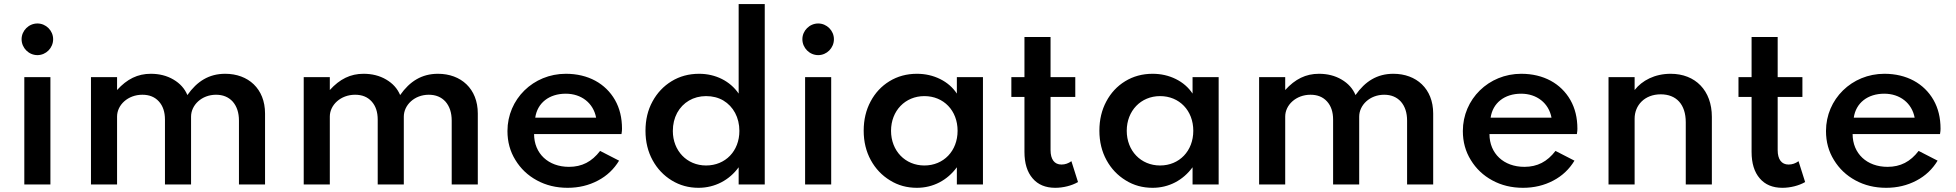

<svg xmlns="http://www.w3.org/2000/svg" viewBox="-20 -880 9332 916"><path d="M158.5 -617C199.5 -617 233.5 -651 233.5 -693C233.5 -734 199.5 -768 158.5 -768C117.5 -768 83 -734 83 -693C83 -651 117.5 -617 158.5 -617ZM220.5 0V-512H96V0Z M538.5 0V-324C538.5 -379 590 -428 659 -428C692.5 -428 718.5 -417.5 738 -396C757.5 -374.5 767 -345.5 767 -309.5V0H891.5V-323.5C891.5 -379 942.5 -428 1010.5 -428C1044 -428 1070.5 -417 1090.5 -395C1110 -372.5 1120 -342.5 1120 -304.5V0H1244.5V-338.5C1244.5 -457 1164 -528 1054.5 -528C977 -528 920 -492 874 -426.5C861 -457.5 839 -482 807.5 -500.5C776 -519 740 -528 699.5 -528C637 -528 586 -503 538.5 -450.5V-512H414V0Z M1553.5 0V-324C1553.5 -379 1605 -428 1674 -428C1707.5 -428 1733.5 -417.5 1753 -396C1772.5 -374.5 1782 -345.5 1782 -309.5V0H1906.5V-323.5C1906.5 -379 1957.5 -428 2025.5 -428C2059 -428 2085.5 -417 2105.5 -395C2125 -372.5 2135 -342.5 2135 -304.5V0H2259.5V-338.5C2259.5 -457 2179 -528 2069.5 -528C1992 -528 1935 -492 1889 -426.5C1876 -457.5 1854 -482 1822.5 -500.5C1791 -519 1755 -528 1714.5 -528C1652 -528 1601 -503 1553.5 -450.5V-512H1429V0Z M2688 16C2741 16 2789 4.5 2832.5 -18.5C2875.5 -41 2909 -73 2933.5 -113.5L2843 -160C2803.5 -108.5 2756.5 -84 2694.5 -84C2596 -84 2528 -147.5 2528 -240.5H2945C2947 -254 2947.5 -257 2947.5 -265.5C2947.5 -318 2936.5 -363.5 2914 -403C2869 -481.5 2786 -528 2679.5 -528C2524 -528 2401 -407 2401 -255C2401 -203.5 2413.5 -157.5 2439 -116.5C2464 -75.5 2498 -43 2541.5 -19.5C2584.5 4 2633.5 16 2688 16ZM2533.5 -318.5C2543.5 -389 2600 -433 2679 -433C2754 -433 2811 -388 2824 -318.5Z M3312.5 16C3390.5 16 3459.5 -20.5 3504 -82V0H3628.5V-860.5H3504V-433.5C3463.5 -493 3394 -528 3315.5 -528C3266 -528 3222.5 -516 3184 -492.5C3145.5 -469 3115 -436.5 3093 -396C3070.5 -355 3059.5 -308.5 3059.5 -256C3059.5 -203.5 3071 -156.5 3093.5 -115.5C3116 -74.5 3146.5 -42.5 3185 -19C3223.5 4.5 3266 16 3312.5 16ZM3348.5 -90.5C3257 -90.5 3190 -161 3190 -255C3190 -287.5 3197 -316 3210.5 -341.5C3238 -391.5 3288 -421.5 3348.5 -421.5C3379.5 -421.5 3407 -414.5 3431 -400.5C3478.5 -372 3507.5 -319.5 3507.5 -255.5C3507.5 -159.5 3441 -90.5 3348.5 -90.5Z M3883.5 -617C3924.5 -617 3958.5 -651 3958.5 -693C3958.5 -734 3924.5 -768 3883.5 -768C3842.5 -768 3808 -734 3808 -693C3808 -651 3842.5 -617 3883.5 -617ZM3945.5 0V-512H3821V0Z M4354.5 16C4432 16 4499.5 -20 4545 -82V0H4669.5V-512H4545V-433.5C4525.5 -463 4498.5 -486.5 4465 -503C4431.5 -519.5 4394.5 -528 4354.5 -528C4305.5 -528 4262 -516 4223.5 -492.5C4185 -469 4155 -436.5 4133.5 -396C4111.5 -355 4100.5 -308.5 4100.5 -256.5C4100.5 -204 4112 -157 4134.5 -116C4157 -75 4187.5 -43 4226 -19.5C4264.5 4.5 4307 16 4354.5 16ZM4390 -90.5C4298.5 -90.5 4231 -160.5 4231 -256C4231 -351.5 4298.5 -421.5 4390 -421.5C4482 -421.5 4548.5 -352.5 4548.5 -256C4548.5 -160 4482 -90.5 4390 -90.5Z M5014.5 16C5052 16 5093 6 5123 -11.5L5091.5 -111C5077 -100.5 5061.5 -95 5044 -95C5010.5 -95 4992 -119.5 4992 -164V-417.5H5110V-512H4992V-703.5H4867.5V-512H4805V-417.5H4867.5V-155.5C4867.5 -101 4880.5 -59 4906.5 -29C4932 1 4968 16 5014.5 16Z M5479 16C5556.5 16 5624 -20 5669.5 -82V0H5794V-512H5669.5V-433.5C5650 -463 5623 -486.5 5589.5 -503C5556 -519.5 5519 -528 5479 -528C5430 -528 5386.5 -516 5348 -492.5C5309.5 -469 5279.5 -436.5 5258 -396C5236 -355 5225 -308.5 5225 -256.5C5225 -204 5236.5 -157 5259 -116C5281.5 -75 5312 -43 5350.5 -19.5C5389 4.5 5431.5 16 5479 16ZM5514.5 -90.5C5423 -90.5 5355.5 -160.5 5355.5 -256C5355.5 -351.5 5423 -421.5 5514.5 -421.5C5606.5 -421.5 5673 -352.5 5673 -256C5673 -160 5606.5 -90.5 5514.5 -90.5Z M6111.5 0V-324C6111.5 -379 6163 -428 6232 -428C6265.5 -428 6291.5 -417.5 6311 -396C6330.5 -374.5 6340 -345.5 6340 -309.5V0H6464.5V-323.5C6464.5 -379 6515.5 -428 6583.5 -428C6617 -428 6643.5 -417 6663.5 -395C6683 -372.5 6693 -342.5 6693 -304.5V0H6817.5V-338.5C6817.5 -457 6737 -528 6627.5 -528C6550 -528 6493 -492 6447 -426.5C6434 -457.5 6412 -482 6380.5 -500.5C6349 -519 6313 -528 6272.5 -528C6210 -528 6159 -503 6111.5 -450.5V-512H5987V0Z M7246 16C7299 16 7347 4.5 7390.5 -18.5C7433.5 -41 7467 -73 7491.5 -113.5L7401 -160C7361.5 -108.5 7314.5 -84 7252.5 -84C7154 -84 7086 -147.5 7086 -240.5H7503C7505 -254 7505.5 -257 7505.5 -265.5C7505.5 -318 7494.5 -363.5 7472 -403C7427 -481.5 7344 -528 7237.5 -528C7082 -528 6959 -407 6959 -255C6959 -203.5 6971.5 -157.5 6997 -116.5C7022 -75.5 7056 -43 7099.5 -19.5C7142.5 4 7191.5 16 7246 16ZM7091.5 -318.5C7101.5 -389 7158 -433 7237 -433C7312 -433 7369 -388 7382 -318.5Z M7778.5 0V-314C7778.5 -377.5 7826 -430 7903 -430C7977.5 -430 8022.5 -382 8022.5 -296.5V0H8147V-322.5C8147 -448 8068.5 -528 7950.5 -528C7874.5 -528 7814 -496 7778.5 -450.5V-512H7654V0Z M8483.5 16C8521 16 8562 6 8592 -11.5L8560.5 -111C8546 -100.5 8530.5 -95 8513 -95C8479.5 -95 8461 -119.5 8461 -164V-417.5H8579V-512H8461V-703.5H8336.5V-512H8274V-417.5H8336.5V-155.5C8336.5 -101 8349.5 -59 8375.5 -29C8401 1 8437 16 8483.5 16Z M8978.5 16C9031.5 16 9079.5 4.5 9123 -18.5C9166 -41 9199.5 -73 9224 -113.5L9133.5 -160C9094 -108.5 9047 -84 8985 -84C8886.5 -84 8818.5 -147.5 8818.5 -240.5H9235.5C9237.5 -254 9238 -257 9238 -265.5C9238 -318 9227 -363.5 9204.5 -403C9159.5 -481.5 9076.5 -528 8970 -528C8814.5 -528 8691.5 -407 8691.5 -255C8691.5 -203.5 8704 -157.5 8729.5 -116.5C8754.5 -75.5 8788.5 -43 8832 -19.5C8875 4 8924 16 8978.5 16ZM8824 -318.5C8834 -389 8890.5 -433 8969.5 -433C9044.5 -433 9101.5 -388 9114.5 -318.5Z"/></svg>

Font: Spartan SemiBold
Style: Regular
Weight: 600
Designer: Matt Bailey, Mirko Velimirovic
Foundry: Matt Bailey
Version: Version 1.003